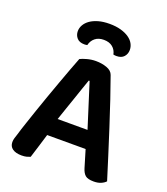

<svg xmlns="http://www.w3.org/2000/svg" viewBox="-151 -937 912 1051"><g transform="rotate(20 305.0 -411.0)"><path d="M416 -143H192Q181 -106 168.5 -66Q156 -26 148 0Q138 4 126.5 7Q115 10 98 10Q64 10 45 -3.5Q26 -17 26 -42Q26 -54 29.5 -65.5Q33 -77 38 -92Q46 -120 59.5 -159.5Q73 -199 88.5 -245.5Q104 -292 122 -341.5Q140 -391 156.5 -437.5Q173 -484 188.5 -524.5Q204 -565 215 -594Q228 -601 253.5 -608Q279 -615 305 -615Q340 -615 369 -604.5Q398 -594 406 -571Q426 -516 450 -444.5Q474 -373 498.5 -297Q523 -221 546 -148Q569 -75 587 -17Q577 -6 559.5 1.5Q542 9 518 9Q483 9 468.5 -3.5Q454 -16 446 -43ZM304 -501Q295 -476 284.5 -445Q274 -414 262.5 -380.5Q251 -347 239 -312.5Q227 -278 216 -245H390L309 -501ZM306 -739Q275 -739 255.5 -723Q236 -707 230 -681Q225 -680 221.5 -679.5Q218 -679 213 -679Q184 -679 169.5 -695.5Q155 -712 155 -735Q155 -754 165 -771.5Q175 -789 194 -802.5Q213 -816 241 -824Q269 -832 306 -832Q343 -832 371.5 -824Q400 -816 419.5 -802.5Q439 -789 448.5 -771.5Q458 -754 458 -735Q458 -712 443.5 -695.5Q429 -679 400 -679Q395 -679 391 -679.5Q387 -680 382 -681Q377 -707 357.5 -723Q338 -739 306 -739Z"/></g></svg>

Font: Baloo Bhai 2 SemiBold
Style: Regular
Weight: 600
Designer: Supriya Tembe, Noopur Datye and Ek Type
Foundry: Ek Type
Version: Version 1.640;PS 1.000;hotconv 16.6.51;makeotf.lib2.5.65220;